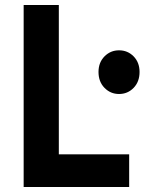

<svg xmlns="http://www.w3.org/2000/svg" viewBox="-20 -747 626 767"><path d="M74.5 0V-727H215V-130.5H496V0ZM455.5 -371.5Q421.5 -371.5 397.5 -396Q373.5 -420.5 373.5 -459.5Q373.5 -497.5 397.5 -521.8Q421.5 -546 455.5 -546Q490 -546 513.8 -521.8Q537.5 -497.5 537.5 -459.5Q537.5 -420.5 513.8 -396Q490 -371.5 455.5 -371.5Z"/></svg>

Font: Spline Sans SemiBold
Style: Regular
Weight: 600
Designer: Eben Sorkin, Mirko Velimirovic
Foundry: Sorkin Type
Version: Version 1.000; ttfautohint (v1.8.3)